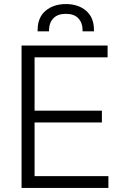

<svg xmlns="http://www.w3.org/2000/svg" viewBox="-20 -924 607 944"><path d="M513 0H86V-700H509V-642H150V-380H481V-322H150V-58H513ZM221 -770H165V-776Q165 -838 204 -871Q243 -904 304 -904Q365 -904 403.5 -871Q442 -838 442 -776V-770H386V-776Q386 -811 365.5 -833.5Q345 -856 304 -856Q263 -856 242 -833.5Q221 -811 221 -776Z"/></svg>

Font: Space Grotesk Variable Light
Style: Regular
Weight: 300
Designer: Florian Karsten
Foundry: Florian Karsten
Version: Version 2.000